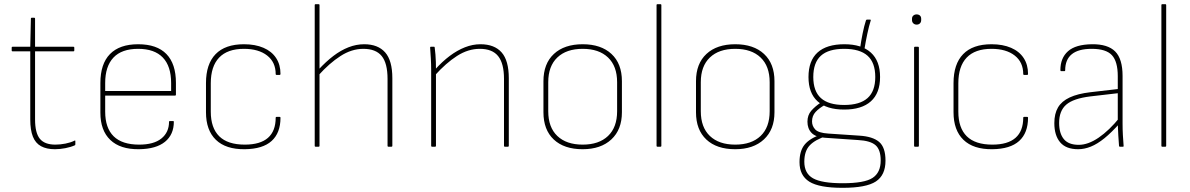

<svg xmlns="http://www.w3.org/2000/svg" viewBox="-20 -703 5701 920"><path d="M243 12Q203 12 176.5 -2.5Q150 -17 137.5 -48.5Q125 -80 125 -131V-457H40Q36 -457 36 -461V-475Q36 -479 40 -479H125L128 -614Q128 -618 132 -618H144Q148 -618 148 -614V-479H332Q336 -479 336 -475V-461Q336 -457 332 -457H148V-131Q148 -66 171 -38Q194 -10 245 -10Q269 -10 294 -15Q319 -20 337 -29Q341 -32 341 -26V-12Q341 -8 339 -7Q319 2 293 7Q267 12 243 12Z M646 12Q556 13 508.5 -32.5Q461 -78 461 -163V-305Q461 -397 507 -444Q553 -491 642 -491Q732 -491 777.5 -444Q823 -397 823 -306V-249Q823 -245 819 -245H484V-168Q484 -90 524.5 -50Q565 -10 647 -10Q717 -10 753.5 -39.5Q790 -69 790 -120Q790 -123 794 -123H809Q813 -123 813 -120Q813 -58 770.5 -23.5Q728 11 646 12ZM484 -267H800V-305Q800 -386 760 -427.5Q720 -469 642 -469Q563 -469 523.5 -427Q484 -385 484 -305Z M1153 12Q1062 13 1014.5 -33Q967 -79 967 -165V-305Q967 -396 1013 -443.5Q1059 -491 1149 -491Q1203 -491 1242.5 -474Q1282 -457 1303 -425Q1324 -393 1324 -349Q1324 -344 1320 -344H1305Q1301 -344 1301 -348Q1301 -405 1260 -437Q1219 -469 1149 -469Q1070 -469 1030 -427Q990 -385 990 -304V-168Q990 -90 1030.5 -50Q1071 -10 1153 -10Q1227 -10 1264 -42.5Q1301 -75 1301 -139Q1301 -143 1305 -143H1320Q1324 -143 1324 -139Q1324 -66 1281.5 -27.5Q1239 11 1153 12Z M1841 0Q1837 0 1837 -4V-325Q1837 -400 1809 -434.5Q1781 -469 1721 -469Q1665 -469 1611.5 -434.5Q1558 -400 1506 -342V-369Q1542 -408 1577.5 -435Q1613 -462 1650 -476.5Q1687 -491 1725 -491Q1791 -491 1825.5 -452Q1860 -413 1860 -328V-4Q1860 0 1856 0ZM1492 0Q1488 0 1488 -4V-679Q1488 -683 1492 -683H1507Q1511 -683 1511 -679V-4Q1511 0 1507 0Z M2399 0Q2395 0 2395 -4V-325Q2395 -399 2367 -434Q2339 -469 2279 -469Q2223 -469 2170 -435Q2117 -401 2064 -342V-369Q2099 -408 2135 -435Q2171 -462 2208 -476.5Q2245 -491 2282 -491Q2349 -491 2383.5 -452Q2418 -413 2418 -328V-4Q2418 0 2414 0ZM2050 0Q2046 0 2046 -4V-368Q2046 -394 2044.5 -422Q2043 -450 2041 -475Q2041 -479 2044 -479H2060Q2063 -479 2063 -475Q2065 -459 2066.5 -441.5Q2068 -424 2068.5 -406Q2069 -388 2069 -370V-359V-4Q2069 0 2065 0Z M2772 12Q2683 12 2633.5 -34.5Q2584 -81 2584 -165V-314Q2584 -398 2634 -444.5Q2684 -491 2772 -491Q2860 -491 2910 -444.5Q2960 -398 2960 -314V-165Q2960 -82 2909.5 -35Q2859 12 2772 12ZM2772 -10Q2850 -10 2893.5 -51.5Q2937 -93 2937 -170V-309Q2937 -386 2893.5 -427.5Q2850 -469 2772 -469Q2694 -469 2650.5 -427.5Q2607 -386 2607 -309V-170Q2607 -93 2650.5 -51.5Q2694 -10 2772 -10Z M3130 0Q3126 0 3126 -4V-679Q3126 -683 3130 -683H3145Q3149 -683 3149 -679V-4Q3149 0 3145 0Z M3503 12Q3414 12 3364.5 -34.5Q3315 -81 3315 -165V-314Q3315 -398 3365 -444.5Q3415 -491 3503 -491Q3591 -491 3641 -444.5Q3691 -398 3691 -314V-165Q3691 -82 3640.5 -35Q3590 12 3503 12ZM3503 -10Q3581 -10 3624.5 -51.5Q3668 -93 3668 -170V-309Q3668 -386 3624.5 -427.5Q3581 -469 3503 -469Q3425 -469 3381.5 -427.5Q3338 -386 3338 -309V-170Q3338 -93 3381.5 -51.5Q3425 -10 3503 -10Z M4017 197Q3905 197 3858 167.5Q3811 138 3811 74Q3811 20 3835.5 -10Q3860 -40 3913 -58L3942 -52Q3886 -34 3860 -6.5Q3834 21 3834 72Q3834 128 3876 151.5Q3918 175 4018 175Q4122 175 4161 149.5Q4200 124 4200 66Q4200 14 4175 -7.5Q4150 -29 4091 -32L3931 -43Q3888 -46 3868.5 -66.5Q3849 -87 3849 -120Q3849 -151 3867 -172Q3885 -193 3915 -213L3934 -201Q3905 -185 3888 -166.5Q3871 -148 3871 -121Q3871 -99 3886.5 -82.5Q3902 -66 3949 -63L4098 -53Q4162 -49 4192.5 -23Q4223 3 4223 67Q4223 136 4177 166.5Q4131 197 4017 197ZM4025 -178Q3941 -178 3897.5 -217.5Q3854 -257 3854 -334Q3854 -412 3897.5 -451.5Q3941 -491 4026 -491Q4109 -491 4153 -451Q4197 -411 4197 -334Q4197 -257 4153 -217.5Q4109 -178 4025 -178ZM4025 -200Q4100 -200 4137 -233Q4174 -266 4174 -334Q4174 -403 4137 -436Q4100 -469 4025 -469Q3950 -469 3913.5 -436Q3877 -403 3877 -334Q3877 -266 3913.5 -233Q3950 -200 4025 -200ZM4122 -467 4101 -470Q4106 -506 4113.5 -543Q4121 -580 4129 -604Q4130 -609 4134 -609H4149Q4154 -609 4152 -604Q4144 -579 4136 -541.5Q4128 -504 4122 -467Z M4364 0Q4360 0 4360 -4V-475Q4360 -479 4364 -479H4379Q4383 -479 4383 -475V-4Q4383 0 4379 0ZM4372 -585Q4363 -585 4356.5 -591Q4350 -597 4350 -607V-613Q4350 -623 4356.5 -628.5Q4363 -634 4372 -634Q4382 -634 4388 -628.5Q4394 -623 4394 -613V-607Q4394 -597 4388 -591Q4382 -585 4372 -585Z M4735 12Q4644 13 4596.5 -33Q4549 -79 4549 -165V-305Q4549 -396 4595 -443.5Q4641 -491 4731 -491Q4785 -491 4824.5 -474Q4864 -457 4885 -425Q4906 -393 4906 -349Q4906 -344 4902 -344H4887Q4883 -344 4883 -348Q4883 -405 4842 -437Q4801 -469 4731 -469Q4652 -469 4612 -427Q4572 -385 4572 -304V-168Q4572 -90 4612.5 -50Q4653 -10 4735 -10Q4809 -10 4846 -42.5Q4883 -75 4883 -139Q4883 -143 4887 -143H4902Q4906 -143 4906 -139Q4906 -66 4863.5 -27.5Q4821 11 4735 12Z M5346 0Q5344 0 5343 -1.5Q5342 -3 5342 -4Q5340 -28 5338.5 -54.5Q5337 -81 5336 -109V-121V-338Q5336 -408 5308 -438.5Q5280 -469 5211 -469Q5084 -469 5084 -366Q5084 -362 5081 -362H5065Q5061 -362 5061 -367Q5061 -425 5097.5 -457.5Q5134 -490 5212 -491Q5288 -492 5323.5 -456.5Q5359 -421 5359 -339V-111Q5359 -82 5360.5 -55.5Q5362 -29 5364 -4Q5365 0 5361 0ZM5146 12Q5088 12 5060 -21Q5032 -54 5032 -113Q5032 -158 5049.5 -188Q5067 -218 5105.5 -236Q5144 -254 5204 -261L5342 -277V-257L5204 -241Q5123 -231 5089 -201.5Q5055 -172 5055 -114Q5055 -64 5077.5 -36.5Q5100 -9 5149 -9Q5194 -9 5244.5 -43.5Q5295 -78 5346 -141V-113Q5306 -68 5272 -40.5Q5238 -13 5207 -0.5Q5176 12 5146 12Z M5549 0Q5545 0 5545 -4V-679Q5545 -683 5549 -683H5564Q5568 -683 5568 -679V-4Q5568 0 5564 0Z"/></svg>

Font: Sofia Sans Thin
Style: Regular
Weight: 250
Designer: Botio Nikoltchev, Ani Petrova
Foundry: lettersoup
Version: Version 4.101